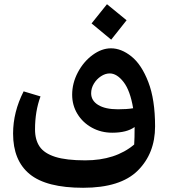

<svg xmlns="http://www.w3.org/2000/svg" viewBox="-20 -629 807 910"><path d="M715 -30Q715 98 633 179.5Q551 261 374 261Q200 261 121 196.5Q42 132 42 4Q42 -98 92 -196L172 -172Q146 -102 146 -16Q146 34 168 66Q190 98 242 114.5Q294 131 384 131Q527 131 616 56Q618 26 618 -27Q581 0 512 0Q459 0 415.5 -24Q372 -48 347 -89Q322 -130 322 -180Q322 -235 349 -286Q376 -337 419 -368.5Q462 -400 506 -400Q555 -400 603 -361.5Q651 -323 683 -240Q715 -157 715 -30ZM611 -116Q597 -200 565.5 -240.5Q534 -281 500 -281Q479 -281 458.5 -267.5Q438 -254 425 -232.5Q412 -211 412 -187Q412 -152 445.5 -131.5Q479 -111 539 -111Q582 -111 611 -116ZM414 -518 487 -609 580 -533 507 -441Z"/></svg>

Font: FiraGO Medium
Style: Italic
Weight: 500
Italic angle: -8°
Designer: bBox Type GmbH
Foundry: bBox Type GmbH
Version: Version 1.001